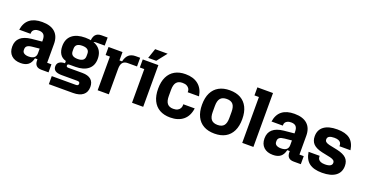

<svg xmlns="http://www.w3.org/2000/svg" viewBox="-38 -1439 4391 2310"><g transform="rotate(20 2157.5 -284.5)"><path d="M191 10Q115 10 72 -30.5Q29 -71 29 -143Q29 -216 75.5 -257.5Q122 -299 215 -309L348 -322V-232L258 -223Q214 -219 194.5 -204.5Q175 -190 175 -163V-151Q175 -125 196.5 -111Q218 -97 255 -97Q301 -97 324.5 -116Q348 -135 348 -173V-245V-261V-342Q348 -390 328 -411.5Q308 -433 266 -433Q237 -433 219 -424Q201 -415 192.5 -401.5Q184 -388 184 -372V-362H39Q53 -454 111 -499Q169 -544 269 -544Q378 -544 434.5 -492.5Q491 -441 491 -343V-103H546V0H455Q367 0 367 -88V-103H335Q322 -45 287 -17.5Q252 10 191 10Z M598 132V29H905Q922 29 930.5 23Q939 17 939 3Q939 -11 930.5 -17Q922 -23 905 -23H708Q651 -23 624 -41Q597 -59 597 -96Q597 -132 622 -151Q647 -170 695 -171V-200Q643 -214 618 -254Q593 -294 593 -355Q593 -447 652.5 -495.5Q712 -544 820 -544Q928 -544 987.5 -495.5Q1047 -447 1047 -355Q1047 -267 988.5 -220Q930 -173 826 -173H752Q738 -173 731.5 -168.5Q725 -164 725 -153Q725 -143 731.5 -138Q738 -133 752 -133H931Q1003 -133 1041 -101Q1079 -69 1079 -7Q1079 61 1034.5 96.5Q990 132 907 132ZM820 -271Q864 -271 886.5 -288Q909 -305 909 -341V-370Q909 -406 886.5 -423Q864 -440 820 -440Q775 -440 753 -423Q731 -406 731 -370V-341Q731 -305 753 -288Q775 -271 820 -271ZM890 -508Q890 -574 915 -605.5Q940 -637 992 -637H1071V-534H955Q913 -534 913 -486Z M1175 0V-431H1120V-534H1299V-427H1332Q1346 -486 1378 -514Q1410 -542 1465 -542H1522V-431H1404Q1360 -431 1339 -405.5Q1318 -380 1318 -326V0Z M1615 0V-431H1558V-534H1758V0ZM1613 -574 1656 -701H1816L1716 -574Z M2105 10Q2025 10 1968.5 -22Q1912 -54 1882 -116Q1852 -178 1852 -267Q1852 -357 1882 -418.5Q1912 -480 1968.5 -512Q2025 -544 2105 -544Q2206 -544 2268.5 -494Q2331 -444 2346 -348H2201V-362Q2201 -377 2191.5 -393.5Q2182 -410 2161 -421.5Q2140 -433 2105 -433Q2053 -433 2028 -402.5Q2003 -372 2003 -307V-227Q2003 -162 2028 -131.5Q2053 -101 2105 -101Q2140 -101 2161 -113Q2182 -125 2191.5 -143Q2201 -161 2201 -178V-194H2347Q2334 -94 2271 -42Q2208 10 2105 10Z M2672 10Q2590 10 2532.5 -22Q2475 -54 2444.5 -116Q2414 -178 2414 -267Q2414 -357 2444.5 -418.5Q2475 -480 2532.5 -512Q2590 -544 2672 -544Q2754 -544 2811 -512Q2868 -480 2898.5 -418.5Q2929 -357 2929 -267Q2929 -178 2898.5 -116Q2868 -54 2811 -22Q2754 10 2672 10ZM2672 -101Q2727 -101 2752.5 -131.5Q2778 -162 2778 -228V-306Q2778 -372 2752.5 -402.5Q2727 -433 2672 -433Q2617 -433 2591 -402.5Q2565 -372 2565 -306V-228Q2565 -162 2591 -131.5Q2617 -101 2672 -101Z M3026 0V-587H2969V-690H3169V0Z M3421 10Q3345 10 3302 -30.5Q3259 -71 3259 -143Q3259 -216 3305.5 -257.5Q3352 -299 3445 -309L3578 -322V-232L3488 -223Q3444 -219 3424.5 -204.5Q3405 -190 3405 -163V-151Q3405 -125 3426.5 -111Q3448 -97 3485 -97Q3531 -97 3554.5 -116Q3578 -135 3578 -173V-245V-261V-342Q3578 -390 3558 -411.5Q3538 -433 3496 -433Q3467 -433 3449 -424Q3431 -415 3422.5 -401.5Q3414 -388 3414 -372V-362H3269Q3283 -454 3341 -499Q3399 -544 3499 -544Q3608 -544 3664.5 -492.5Q3721 -441 3721 -343V-103H3776V0H3685Q3597 0 3597 -88V-103H3565Q3552 -45 3517 -17.5Q3482 10 3421 10Z M4049 10Q3942 10 3884.5 -33.5Q3827 -77 3813 -172H3955V-161Q3955 -143 3964.5 -128.5Q3974 -114 3994.5 -105.5Q4015 -97 4049 -97Q4093 -97 4115.5 -110Q4138 -123 4138 -148Q4138 -168 4124 -179.5Q4110 -191 4078 -199L3968 -222Q3889 -240 3853.5 -276.5Q3818 -313 3818 -374Q3818 -456 3877 -500Q3936 -544 4047 -544Q4153 -544 4209.5 -500.5Q4266 -457 4280 -362H4139V-373Q4139 -391 4130 -405.5Q4121 -420 4101 -428.5Q4081 -437 4047 -437Q4005 -437 3983 -424.5Q3961 -412 3961 -386Q3961 -366 3974.5 -354.5Q3988 -343 4019 -335L4129 -312Q4209 -294 4245.5 -258.5Q4282 -223 4282 -161Q4282 -79 4222 -34.5Q4162 10 4049 10Z"/></g></svg>

Font: Mozilla Headline ExtraLight
Style: Regular
Weight: 200
Designer: Studio DRAMA
Foundry: Studio DRAMA
Version: Version 1.000